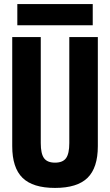

<svg xmlns="http://www.w3.org/2000/svg" viewBox="-20 -912 540 942"><path d="M250 10Q141 10 90.5 -39.5Q40 -89 40 -195V-730H180V-210Q180 -158 196 -136Q212 -114 250 -114Q288 -114 304 -136Q320 -158 320 -210V-730H460V-195Q460 -89 409.5 -39.5Q359 10 250 10ZM65 -788V-892H435V-788Z"/></svg>

Font: M PLUS 1 Code
Style: Regular
Weight: 400
Designer: Coji Morishita
Foundry: UNDERFOREST DESIGN
Version: Version 1.005